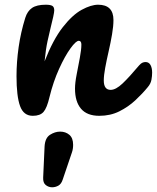

<svg xmlns="http://www.w3.org/2000/svg" viewBox="-20 -486 665 814"><path d="M119 5Q80 5 65 -36.5Q50 -78 50 -163Q50 -223 59 -286Q68 -349 87 -410Q96 -439 116 -452.5Q136 -466 174 -466Q194 -466 202 -461Q210 -456 210 -442Q210 -435 205.5 -414Q201 -393 195 -370Q189 -346 181.5 -311.5Q174 -277 169 -226Q205 -318 246 -370.5Q287 -423 326.5 -444.5Q366 -466 396 -466Q461 -466 461 -401Q461 -375 455 -340Q449 -305 440.5 -268Q432 -231 426 -198.5Q420 -166 420 -145Q420 -105 449 -105Q471 -105 499.5 -132Q528 -159 570 -209Q578 -218 584.5 -220.5Q591 -223 597 -223Q611 -223 618 -210.5Q625 -198 625 -178Q625 -164 622 -147.5Q619 -131 606 -116Q584 -89 554 -61Q524 -33 486 -14Q448 5 401 5Q349 5 323.5 -25Q298 -55 298 -110Q298 -135 305 -170.5Q312 -206 318.5 -241Q325 -276 325 -297Q325 -313 314 -313Q302 -313 278.5 -280.5Q255 -248 230.5 -194Q206 -140 190 -75Q179 -28 164.5 -11.5Q150 5 119 5ZM201 308Q186 308 174 298.5Q162 289 163 267L169 135Q171 99 192 85.5Q213 72 235 72Q258 72 274 85.5Q290 99 290 128Q290 146 285 160L246 275Q240 294 227.5 301Q215 308 201 308Z"/></svg>

Font: Pacifico
Style: Regular
Weight: 400
Designer: Vernon Adams
Foundry: Vernon Adams
Version: Version 3.010; ttfautohint (v1.8.4.7-5d5b)